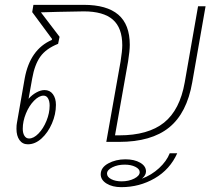

<svg xmlns="http://www.w3.org/2000/svg" viewBox="-20 -586 897 793"><path d="M829 -560 774 -246Q752 -119 678.5 -59.5Q605 0 472 0H419L478 -332Q485 -376 485 -399Q485 -471 446 -505Q407 -539 326 -539L219 -537Q169 -535 149 -535L226 -434L220 -405Q170 -385 146.5 -352Q123 -319 113 -262L98 -178Q112 -194 130 -204Q148 -214 164 -214Q186 -214 198.5 -197Q211 -180 211 -153Q211 -114 194.5 -76Q178 -38 151.5 -14Q125 10 95 10Q73 10 60.5 -7.5Q48 -25 48 -54Q48 -70 50 -79L82 -262Q104 -382 194 -421L195 -425L113 -536L118 -566H326Q421 -566 468.5 -525.5Q516 -485 516 -401Q516 -376 509 -332L455 -27H472Q592 -27 657.5 -79.5Q723 -132 743 -246L798 -560ZM74 -54Q74 -36 81 -25Q88 -14 100 -14Q119 -14 139 -34.5Q159 -55 172 -87Q185 -119 185 -150Q185 -168 178.5 -179.5Q172 -191 160 -191Q141 -191 120.5 -170Q100 -149 87 -117Q74 -85 74 -54ZM681 47H712Q682 114 619 150.5Q556 187 481 187Q444 187 420 172Q396 157 396 134Q396 106 427 89Q458 72 498 72Q535 72 559 86Q583 100 583 122Q583 138 566 152Q606 137 637 108.5Q668 80 681 47ZM482 163Q512 163 534.5 151.5Q557 140 557 125Q557 112 539 103Q521 94 495 94Q466 94 444 105Q422 116 422 131Q422 145 439.5 154Q457 163 482 163Z"/></svg>

Font: KoHo ExtraLight
Style: Italic
Weight: 275
Italic angle: -10°
Version: Version 1.000; ttfautohint (v1.6)